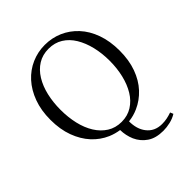

<svg xmlns="http://www.w3.org/2000/svg" viewBox="-257 -903 1282 1282"><g transform="rotate(-45 383.5 -262.0)"><path d="M538 221Q468 221 424 191Q380 161 358 112Q338 65 337 13Q296 7 258 -9Q198 -35 153 -84Q108 -133 82 -203.5Q56 -274 56 -364Q56 -453 82 -523.5Q108 -594 153 -643.5Q198 -693 257.5 -719Q317 -745 383 -745Q450 -745 509 -719.5Q568 -694 613.5 -645Q659 -596 684.5 -525Q710 -454 710 -364Q710 -275 684.5 -204.5Q659 -134 613.5 -85Q568 -36 509 -10Q467 9 420 14Q420 87 455 132Q494 183 564 183Q589 183 611 178.5Q633 174 656 166L665 188Q638 205 604 213Q570 221 538 221ZM383 -18Q440 -18 483.5 -45.5Q527 -73 556 -120.5Q585 -168 600 -230.5Q615 -293 615 -363.5Q615 -434 600 -496.5Q585 -559 556 -607Q527 -655 483.5 -682Q440 -709 383 -709Q326 -709 282.5 -682Q239 -655 209.5 -607Q180 -559 165.5 -496.5Q151 -434 151 -363.5Q151 -293 165.5 -230.5Q180 -168 209.5 -120.5Q239 -73 282.5 -45.5Q326 -18 383 -18Z"/></g></svg>

Font: Early Summer Mincho
Style: Regular
Weight: 400
Designer: GuiWonder
Version: Version 1.002